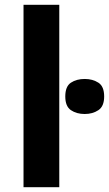

<svg xmlns="http://www.w3.org/2000/svg" viewBox="-20 -780 454 800"><path d="M227 0H78V-760H227ZM333 -451Q366 -451 390 -435.5Q414 -420 414 -378Q414 -337 390 -321Q366 -305 333 -305Q299 -305 275.5 -321Q252 -337 252 -378Q252 -420 275.5 -435.5Q299 -451 333 -451Z"/></svg>

Font: Noto Sans
Style: Bold
Weight: 700
Designer: Monotype Design Team
Foundry: Monotype Imaging Inc.
Version: Version 2.000;GOOG;noto-source:20170915:90ef993387c0; ttfaut